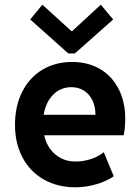

<svg xmlns="http://www.w3.org/2000/svg" viewBox="-20 -797 602 825"><path d="M511.2 -215.8H169.9Q181.6 -163.6 217.8 -133.3Q253.9 -103 305.2 -103Q339.4 -103 372.1 -114Q404.8 -125 425.8 -143.1L468.8 -39.6Q439 -18.6 394 -5.4Q349.1 7.8 304.7 7.8Q227.5 7.8 168.5 -25.6Q109.4 -59.1 76.9 -120.1Q44.4 -181.2 44.4 -260.7Q44.4 -340.8 75.2 -402.1Q106 -463.4 161.6 -497.1Q217.3 -530.8 290.5 -530.8Q357.9 -530.8 409.7 -500.5Q461.4 -470.2 489.7 -414.8Q518.1 -359.4 518.1 -287.1Q518.1 -268.1 516.4 -248.3Q514.6 -228.5 511.2 -215.8ZM390.1 -303.7Q390.1 -338.9 377.2 -365.7Q364.3 -392.6 340.8 -407.5Q317.4 -422.4 287.1 -422.4Q240.7 -422.4 208.7 -390.4Q176.8 -358.4 167.5 -303.7ZM109.9 -713.4 162.1 -776.9 286.6 -663.6H290.5L413.1 -776.9L466.3 -713.4L301.8 -567.4H273.4Z"/></svg>

Font: Reddit Mono
Style: Bold
Weight: 700
Designer: Stephen Hutchings
Foundry: Reddit
Version: Version 1.009